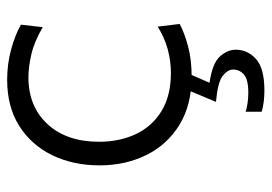

<svg xmlns="http://www.w3.org/2000/svg" viewBox="-132 -414 760 537"><g transform="rotate(-90 248.5 -146.0)"><path d="M302.5 9.5Q223 9.5 167.5 -24.5Q112 -58.5 83 -117Q54 -175.5 54 -248Q54 -321.5 82.2 -380Q110.5 -438.5 164 -472.5Q217.5 -506.5 293.5 -506.5Q337 -506.5 377.8 -495.5Q418.5 -484.5 447.5 -468L440.5 -407Q399 -431 363.8 -439Q328.5 -447 300.5 -447Q218.5 -447 169.2 -393.5Q120 -340 120 -249.5Q120 -192.5 141.2 -147Q162.5 -101.5 205.5 -75Q248.5 -48.5 312.5 -48.5Q346 -48.5 379 -57.5Q412 -66.5 442 -85.5L449.5 -24Q425.5 -11 388 -0.8Q350.5 9.5 302.5 9.5ZM263.5 213Q230 213 204 205.5V160.5Q211 163 225.5 165.5Q240 168 257 168Q294 168 308 155.8Q322 143.5 322 125.5Q322 110.5 304.5 96.5Q287 82.5 231.5 77.5L271 -16.5H311V0L285 59.5Q340 67.5 358.8 88.8Q377.5 110 377.5 133Q377.5 166 351.5 189.5Q325.5 213 263.5 213Z"/></g></svg>

Font: Heraclito Light
Style: Regular
Weight: 300
Designer: Kostas Bartsokas (font) & Cristiano Sobral (main changes)
Foundry: Kostas Bartsokas (font) & Cristiano Sobral (main changes)
Version: Version 1.00;July 8, 2020;FontCreator 13.0.0.2655 64-bit